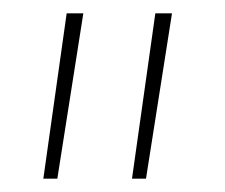

<svg xmlns="http://www.w3.org/2000/svg" viewBox="-20 -740 337 288"><path d="M178 -472H199Q209 -535 218.5 -596Q228 -657 238 -720H213ZM45 -472H66Q76 -535 85.5 -596Q95 -657 105 -720H80Z"/></svg>

Font: Josefin Slab ExtraLight
Style: Italic
Weight: 250
Italic angle: -12°
Designer: Santiago Orozco
Foundry: Typemade
Version: Version 2.100